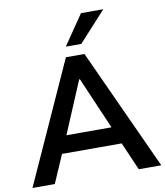

<svg xmlns="http://www.w3.org/2000/svg" viewBox="-99 -1020 948 1101"><g transform="rotate(-10 375.0 -469.5)"><path d="M0 0 319 -705H427L750 0H619L533 -198L585 -163H162L216 -198L130 0ZM372 -567 231 -233 205 -264H541L520 -233L376 -567ZM329 -765 448 -939H578L419 -765Z"/></g></svg>

Font: Mulish ExtraLight
Style: Bold
Weight: 700
Version: Version 3.603